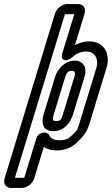

<svg xmlns="http://www.w3.org/2000/svg" viewBox="-62 -712 551 947"><path d="M295.8 -431C314.7 -447 336 -458 364 -458C403 -458 427.3 -423 413.3 -377L329.5 -103C318.2 -66 319.4 -70 285.6 -38C274.3 -27 259.1 -20 232.1 -20C203.1 -20 187.9 -29 179.4 -47C171.3 -63 128.2 -66 116.6 -28L57.6 165H11.6L258.3 -642H304.3L244 -445C236.1 -419 261.3 -400 295.8 -431ZM322.6 -692H270.6C244.6 -692 217.1 -671 209.2 -645L-39.4 168C-47.3 194 -32.7 215 -6.7 215H45.3C71.3 215 98.7 194 106.6 168L154 13C170.7 24 191.8 30 216.8 30C251.8 30 288.2 19 316.4 -8C350.2 -40 366.3 -60 379.5 -103L463.3 -377C485.3 -449 448.3 -508 379.3 -508C353.3 -508 330.2 -501 307.8 -490L355.2 -645C363.1 -671 348.6 -692 322.6 -692ZM306.3 -413C256.3 -413 220.8 -369 210.4 -335L153.6 -149C141.3 -109 145.9 -65 200.9 -65C257.9 -65 287.2 -112 298.2 -148L355.4 -335C368.3 -377 350.3 -413 306.3 -413ZM291 -363C305 -363 311.5 -355 305.4 -335L248.2 -148C239.7 -120 235.2 -115 216.2 -115C197.2 -115 194.4 -119 203.6 -149L260.4 -335C265.9 -353 277 -363 291 -363Z"/></svg>

Font: DIN Rundschrift
Style: EngKontKu
Weight: 400
Width: 3
Version: Version 1.027